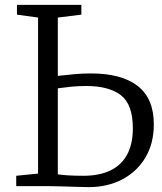

<svg xmlns="http://www.w3.org/2000/svg" viewBox="-20 -763 666 787"><path d="M344 4Q327.5 4 297 3Q266.5 2 234.5 1Q202.5 0 180.5 0H46.5V-42.5L136 -51.5V-691L49.5 -703V-743H313.5V-703L217 -691V-452Q253 -456 285.8 -459Q318.5 -462 352.5 -462Q478 -462 544.2 -410.8Q610.5 -359.5 610.5 -253.5Q610.5 -174.5 575.8 -116.8Q541 -59 480.8 -27.5Q420.5 4 344 4ZM321.5 -42.5Q386.5 -42.5 431.8 -64Q477 -85.5 500.8 -128.8Q524.5 -172 524.5 -237Q524.5 -335.5 475.2 -373Q426 -410.5 334 -410.5Q301 -410.5 273.5 -407.8Q246 -405 217 -401V-48.5Q231 -46 259.2 -44.2Q287.5 -42.5 321.5 -42.5Z"/></svg>

Font: Merriweather 24pt Light
Style: Regular
Weight: 300
Designer: Eben Sorkin
Foundry: Eben Sorkin
Version: Version 2.100